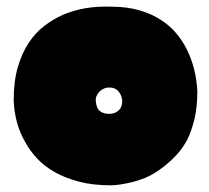

<svg xmlns="http://www.w3.org/2000/svg" viewBox="-20 -536 626 575"><path d="M540 -116Q524 -87 502.5 -65.5Q481 -44 461 -30Q438 -13 414 -3Q394 5 375.5 9.5Q357 14 343 16Q326 19 313 19Q258 19 216.5 8Q175 -3 144 -20.5Q113 -38 91.5 -61Q70 -84 57 -108Q24 -163 21 -235Q21 -293 33.5 -335.5Q46 -378 66.5 -408.5Q87 -439 113.5 -459Q140 -479 167 -491Q231 -519 313 -516Q361 -516 398 -505Q435 -494 462.5 -476Q490 -458 508.5 -435.5Q527 -413 539 -389Q567 -334 571 -263Q571 -216 562.5 -180Q554 -144 540 -116ZM307 -274Q290 -274 277.5 -261Q265 -248 267 -232Q269 -211 279.5 -203Q290 -195 307 -195Q324 -195 335 -205Q346 -215 346 -232Q346 -248 336 -261Q326 -274 307 -274Z"/></svg>

Font: Sniglet
Style: ExtraBold
Weight: 800
Version: Version 2.000; ttfautohint (v0.95) -l 8 -r 50 -G 200 -x 14 -